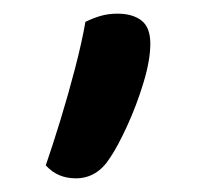

<svg xmlns="http://www.w3.org/2000/svg" viewBox="-20 -142 290 281"><path d="M91 119Q64 119 47 100Q57 71 68.5 33.5Q80 -4 90 -42.5Q100 -81 105 -110Q115 -115 126.5 -118.5Q138 -122 152 -122Q174 -122 187 -112Q200 -102 200 -78Q200 -54 190 -21Q180 12 166 42.5Q152 73 141 89Q122 119 91 119Z"/></svg>

Font: Baloo Bhaijaan 2 Medium
Style: Regular
Weight: 500
Designer: Sanskriti Dholi, Noopur Datye and Ek Type
Foundry: Ek Type
Version: Version 1.701